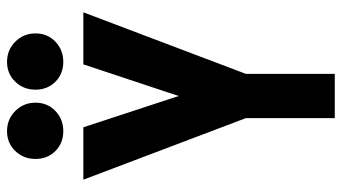

<svg xmlns="http://www.w3.org/2000/svg" viewBox="-233 -739 972 546"><g transform="rotate(-90 253.0 -466.0)"><path d="M253 -444 343 -715H491L316 -253V0H190V-253L15 -715H164ZM74 -851Q74 -885 96.5 -908.5Q119 -932 153 -932Q187 -932 210.5 -908.5Q234 -885 234 -851Q234 -817 210.5 -794.5Q187 -772 153 -772Q119 -772 96.5 -794.5Q74 -817 74 -851ZM271 -851Q271 -885 293.5 -908.5Q316 -932 350 -932Q384 -932 407.5 -908.5Q431 -885 431 -851Q431 -817 407.5 -794.5Q384 -772 350 -772Q316 -772 293.5 -794.5Q271 -817 271 -851Z"/></g></svg>

Font: Akshar SemiBold
Style: Regular
Weight: 600
Designer: Tall Chai
Foundry: Tall Chai
Version: Version 1.000